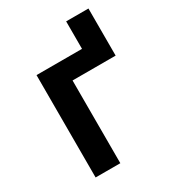

<svg xmlns="http://www.w3.org/2000/svg" viewBox="-163 -755 768 848"><g transform="rotate(-30 220.5 -331.0)"><path d="M74.2 0V-522H306.2V-662.1H419.9V-421.9H200.2V0Z"/></g></svg>

Font: Anuphan SemiBold
Style: Bold
Weight: 600
Designer: Mike Abbink, Paul van der Laan, Pieter van Rosmalen, Mint Tantisuwanna
Foundry: Bold Monday; Cadson Demak
Version: Version 3.002;hotconv 1.0.109;makeotfexe 2.5.65596